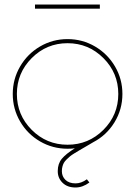

<svg xmlns="http://www.w3.org/2000/svg" viewBox="-20 -645 593 844"><path d="M418.9 -606.9H133.8V-625H418.9ZM518.1 -231.9Q518.1 -164.1 483.2 -107.2Q448.2 -50.3 390.1 -20Q377 -12.2 358.9 -1.7Q340.8 8.8 330.8 14.6Q320.8 20.5 307.6 28.6Q294.4 36.6 287.4 42.5Q280.3 48.3 272.5 56.2Q264.6 64 260.7 71Q256.8 78.1 254.4 87.4Q252 96.7 252 106.9V107.9Q252 130.4 267.8 145.8Q283.7 161.1 312 161.1Q337.4 161.1 361.8 143.1L373 157.2Q343.3 179.2 312 179.2Q275.9 179.2 254.9 158.4Q233.9 137.7 233.9 107.9V106.9Q233.9 74.2 252 52.7Q270 31.2 309.1 6.8Q297.9 8.8 276.9 8.8Q211.4 8.8 156 -23.4Q100.6 -55.7 68.4 -111.1Q36.1 -166.5 36.1 -231.9Q36.1 -297.4 68.4 -352.8Q100.6 -408.2 156 -440.7Q211.4 -473.1 276.9 -473.1Q342.3 -473.1 397.7 -440.7Q453.1 -408.2 485.6 -352.8Q518.1 -297.4 518.1 -231.9ZM119.4 -389.6Q54.2 -324.2 54.2 -231.9Q54.2 -139.6 119.4 -74.2Q184.6 -8.8 276.9 -8.8Q369.1 -8.8 434.6 -74.2Q500 -139.6 500 -231.9Q500 -324.2 434.6 -389.6Q369.1 -455.1 276.9 -455.1Q184.6 -455.1 119.4 -389.6Z"/></svg>

Font: Rawengulk
Style: Light
Weight: 300
Version: Version 0.92